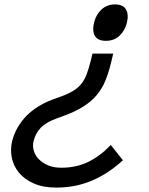

<svg xmlns="http://www.w3.org/2000/svg" viewBox="-20 -840 673 870"><path d="M555 -737Q546 -701 521.5 -678Q497 -655 460 -655Q423 -655 410 -677.5Q397 -700 406 -737Q415 -774 440 -797Q465 -820 501 -820Q538 -820 551 -797Q564 -774 555 -737ZM537 -114Q472 -54 397.5 -22Q323 10 235 10Q175 10 132.5 -9Q90 -28 65.5 -58Q41 -88 33.5 -125.5Q26 -163 35 -200Q43 -233 60 -262.5Q77 -292 101 -316Q125 -340 154.5 -358Q184 -376 216 -388L257 -403Q290 -415 312 -428.5Q334 -442 348.5 -460Q363 -478 372.5 -503Q382 -528 391 -564L399 -597H493L483 -555Q472 -510 457.5 -474.5Q443 -439 419 -410Q395 -381 358 -357.5Q321 -334 266 -314L241 -305Q190 -287 165.5 -262Q141 -237 132 -200Q127 -179 133 -157.5Q139 -136 155.5 -119Q172 -102 197.5 -91Q223 -80 258 -80Q325 -80 379 -106Q433 -132 482 -183Z"/></svg>

Font: TypoPRO Sinkin Sans
Style: 400 Italic
Weight: 400
Italic angle: -112°
Designer: Keith Bates
Foundry: K-Type
Version: Sinkin Sans (version 1.0)  by Keith Bates   •   © 2014   www